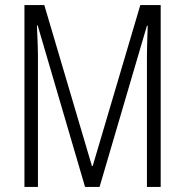

<svg xmlns="http://www.w3.org/2000/svg" viewBox="-20 -734 725 754"><path d="M314 0H371L557 -633H560C558 -570 557 -535 557 -516V0H611V-714H531L344 -82H341L154 -714H76V0H129V-519C129 -536 128 -570 125 -634H128Z"/></svg>

Font: Noto Sans Georgian ExtraCondensed Light
Style: Regular
Weight: 300
Width: 2
Designer: Monotype Design Team, Akaki Razmadze
Foundry: Google LLC
Version: Version 2.005